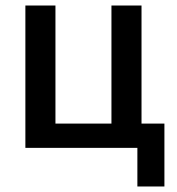

<svg xmlns="http://www.w3.org/2000/svg" viewBox="-20 -536 640 696"><path d="M478 140H576V-88H493V-516H384V-88H181V-516H72V0H478Z"/></svg>

Font: IBM Plex Mono Medm
Style: Regular
Weight: 500
Monospace: yes
Designer: Mike Abbink, Paul van der Laan, Pieter van Rosmalen
Foundry: Bold Monday
Version: Version 2.004